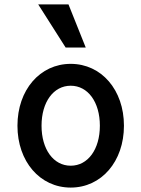

<svg xmlns="http://www.w3.org/2000/svg" viewBox="-20 -839 640 869"><path d="M300 10C439 10 541 -108 541 -270C541 -432 439 -550 300 -550C161 -550 59 -432 59 -270C59 -108 161 10 300 10ZM300 -89C222 -89 168 -163 168 -270C168 -377 222 -451 300 -451C378 -451 432 -377 432 -270C432 -163 378 -89 300 -89ZM368 -624 290 -819H153L277 -624Z"/></svg>

Font: CommitMono
Style: 600Regular
Weight: 600
Monospace: yes
Designer: Eigil Nikolajsen
Foundry: Eigil Nikolajsen
Version: Version 1.143